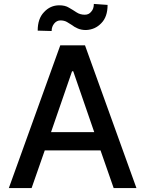

<svg xmlns="http://www.w3.org/2000/svg" viewBox="-20 -958 740 978"><path d="M287 -727H413L675 0H559L492 -192H208L141 0H25ZM353 -595H347L240 -285H460ZM204 -896Q236 -931 282 -931Q312 -931 331 -919Q352 -907 370 -895Q388 -883 412 -883Q433 -883 445 -899Q458 -913 458 -938L528 -933Q528 -872 496 -840Q465 -807 418 -805Q394 -805 376 -813Q356 -822 347 -830Q327 -843 321 -846Q307 -854 288 -854Q269 -854 256 -838Q243 -822 243 -800L172 -802Q172 -863 204 -896Z"/></svg>

Font: Sinter Medium
Style: Regular
Weight: 500
Foundry: Adobe & rsms
Version: Version 1.000